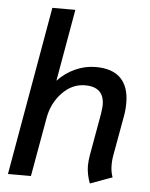

<svg xmlns="http://www.w3.org/2000/svg" viewBox="-53 -778 650 832"><g transform="rotate(5 272.0 -362.0)"><path d="M354 -67Q354 -85 359 -115L391 -295Q395 -323 395 -333Q395 -412 312 -412Q256 -412 213 -367.5Q170 -323 158 -259L112 0H12L141 -734H241L186 -421Q219 -456 262 -475.5Q305 -495 351 -495Q424 -495 460 -458Q496 -421 496 -352Q496 -320 491 -294L459 -116Q456 -98 456 -80Q456 -48 465 -25L369 10Q354 -30 354 -67Z"/></g></svg>

Font: Niramit Medium
Style: Italic
Weight: 500
Italic angle: -10°
Designer: Katatrad Aksorn Co.,Ltd.
Foundry: Cadson Demak Co.,Ltd.
Version: Version 1.000; ttfautohint (v1.6)